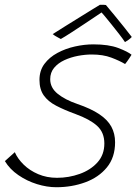

<svg xmlns="http://www.w3.org/2000/svg" viewBox="-54 -743 572 805"><path d="M182 42Q143 42 101 29Q59 16 23 -8.8Q-13 -33.5 -33.5 -67.5Q-28.5 -72 -22.8 -77.2Q-17 -82.5 -11 -87.8Q-5 -93 0 -97.5Q5 -102 8 -105Q20 -77.5 45.2 -52.8Q70.5 -28 106.2 -12.8Q142 2.5 185 2.5Q234.5 2.5 280 -13.8Q325.5 -30 354.5 -62Q383.5 -94 383.5 -141.5Q383.5 -188 353 -215.5Q322.5 -243 263.5 -264.5Q215.5 -282 181.5 -299.8Q147.5 -317.5 129.5 -343Q111.5 -368.5 111.5 -408Q111.5 -447 132.2 -475Q153 -503 187 -521.2Q221 -539.5 260.5 -548.2Q300 -557 337.5 -557Q401.5 -557 441.8 -541.8Q482 -526.5 497.5 -513.5Q493.5 -506.5 488.2 -498.8Q483 -491 478.5 -484.8Q474 -478.5 470.5 -474.5Q447 -488.5 412.5 -501.5Q378 -514.5 330.5 -514.5Q303 -514.5 272.8 -508.8Q242.5 -503 216 -490.8Q189.5 -478.5 173 -458.8Q156.5 -439 156.5 -411Q156.5 -375 187.8 -349.8Q219 -324.5 270.5 -307Q327.5 -287.5 362.2 -264.2Q397 -241 412.8 -212Q428.5 -183 428.5 -146.5Q428.5 -83 394.2 -41.2Q360 0.5 303.8 21.2Q247.5 42 182 42ZM390 -722Q406 -703.5 425.2 -679.8Q444.5 -656 464 -632Q483.5 -608 498.5 -588Q492 -581 484.8 -576Q477.5 -571 470 -566.5Q461.5 -579.5 446 -599.5Q430.5 -619.5 414 -640Q397.5 -660.5 384.8 -675.8Q372 -691 369 -694H376.5Q372 -691 350.5 -676.5Q329 -662 300 -642.8Q271 -623.5 244 -606Q217 -588.5 201 -579.5Q198.5 -581 191 -584.8Q183.5 -588.5 176.5 -593Q169.5 -597.5 167 -600Q192 -616 222.5 -635Q253 -654 282.5 -672.2Q312 -690.5 334.2 -704.2Q356.5 -718 365 -723Q368.5 -723 372.8 -723Q377 -723 381.5 -722.8Q386 -722.5 390 -722Z"/></svg>

Font: Grandstander Thin Thin
Style: Italic
Weight: 250
Italic angle: -15°
Version: Version 1.200